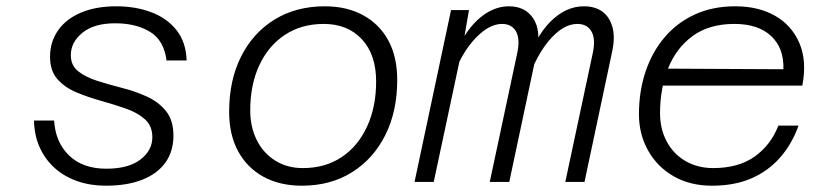

<svg xmlns="http://www.w3.org/2000/svg" viewBox="-20 -578 2640 610"><path d="M316 12Q267 12 225.5 -2.5Q184 -17 153.5 -44.5Q123 -72 106 -110Q89 -148 88 -195H152Q156 -126 199.5 -84Q243 -42 318 -42Q388 -42 426 -71Q464 -100 464 -142Q464 -178 440.5 -199Q417 -220 380 -233Q343 -246 301.5 -257.5Q260 -269 223 -284.5Q186 -300 162.5 -326.5Q139 -353 139 -398Q139 -445 164.5 -481.5Q190 -518 237.5 -538Q285 -558 349 -558Q411 -558 461 -539Q511 -520 541 -482Q571 -444 573 -386H509Q501 -450 456.5 -477Q412 -504 346 -504Q279 -504 242 -474Q205 -444 205 -403Q205 -370 228.5 -351.5Q252 -333 289.5 -321Q327 -309 368.5 -298.5Q410 -288 447 -271Q484 -254 507.5 -225Q531 -196 531 -147Q531 -97 505.5 -61.5Q480 -26 432 -7Q384 12 316 12Z M939 12Q869 12 817 -16.5Q765 -45 736.5 -97.5Q708 -150 708 -223Q708 -323 746 -398.5Q784 -474 852.5 -516Q921 -558 1012 -558Q1082 -558 1134 -529.5Q1186 -501 1214 -449Q1242 -397 1242 -324Q1242 -224 1204 -148.5Q1166 -73 1098 -30.5Q1030 12 939 12ZM942 -44Q1013 -44 1065 -78.5Q1117 -113 1146 -175.5Q1175 -238 1175 -319Q1175 -405 1129.5 -453.5Q1084 -502 1009 -502Q938 -502 885.5 -467.5Q833 -433 804 -371Q775 -309 775 -227Q775 -175 795.5 -133.5Q816 -92 854 -68Q892 -44 942 -44Z M1776 0 1863 -408Q1873 -453 1859.5 -477.5Q1846 -502 1814 -502Q1768 -502 1722 -446.5Q1676 -391 1642 -281L1653 -372Q1681 -462 1729.5 -510Q1778 -558 1835 -558Q1871 -558 1894 -541Q1917 -524 1926 -491Q1935 -458 1924 -410L1837 0ZM1297 0 1413 -546H1470L1451 -436L1358 0ZM1536 0 1623 -408Q1633 -454 1619.5 -478Q1606 -502 1575 -502Q1529 -502 1481 -446Q1433 -390 1400 -281L1415 -373Q1434 -433 1462.5 -474Q1491 -515 1525.5 -536.5Q1560 -558 1597 -558Q1649 -558 1674.5 -519Q1700 -480 1685 -410L1598 0Z M2242 12Q2173 12 2121 -17.5Q2069 -47 2039.5 -99Q2010 -151 2010 -215Q2010 -288 2031 -350.5Q2052 -413 2091.5 -459.5Q2131 -506 2187.5 -532Q2244 -558 2316 -558Q2390 -558 2443 -527.5Q2496 -497 2520 -440.5Q2544 -384 2529 -306H2073L2084 -360L2469 -358Q2471 -425 2430 -463.5Q2389 -502 2313 -502Q2233 -502 2180.5 -463.5Q2128 -425 2102.5 -360.5Q2077 -296 2077 -219Q2077 -168 2098.5 -128Q2120 -88 2158.5 -66Q2197 -44 2246 -44Q2326 -44 2377.5 -80.5Q2429 -117 2453 -179H2517Q2496 -120 2458 -77Q2420 -34 2366.5 -11Q2313 12 2242 12Z"/></svg>

Font: Azeret Mono ExtraLight
Style: Italic
Weight: 250
Italic angle: -12°
Designer: Martin Vácha
Foundry: Displaay
Version: Version 1.002